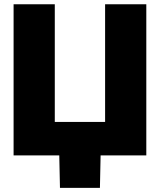

<svg xmlns="http://www.w3.org/2000/svg" viewBox="-20 -748 770 924"><path d="M684.1 0H45.4V-727.5H243.7V-161.1H485.8V-727.5H684.1ZM268.6 156.2 264.6 -31.2H464.8L460.9 156.2Z"/></svg>

Font: Inter 17pt Black
Style: Regular
Weight: 900
Version: Version 4.001;git-66647c0bb